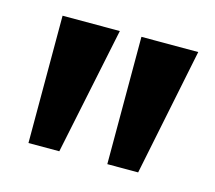

<svg xmlns="http://www.w3.org/2000/svg" viewBox="-56 -876 472 421"><g transform="rotate(15 180.0 -665.5)"><path d="M39 -810H169L109 -521H39ZM218 -810H347L288 -521H218Z"/></g></svg>

Font: Oswald SemiBold
Style: Regular
Weight: 400
Version: Version